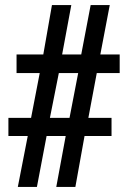

<svg xmlns="http://www.w3.org/2000/svg" viewBox="-20 -734 502 754"><path d="M50 0H125L163 -200H238L201 0H276L312 -200H418V-271H327L360 -447H450V-520H374L411 -714H336L299 -520H224L260 -714H184L150 -520H45V-447H136L102 -271H13V-200H89ZM176 -271 211 -447H287L253 -271Z"/></svg>

Font: Noto Serif Hebrew ExtraCondensed ExtraBold
Style: Regular
Weight: 800
Width: 2
Designer: Monotype Design Team
Foundry: Monotype Imaging Inc.
Version: Version 2.004